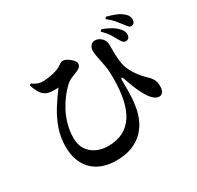

<svg xmlns="http://www.w3.org/2000/svg" viewBox="-187 -1061 1374 1340"><g transform="rotate(-30 500.0 -390.5)"><path d="M815 -666.8Q803.2 -689.7 786.4 -715.7Q769.6 -741.7 738.9 -772L750.1 -784.8Q787.3 -771.4 816.8 -754.4Q846.3 -737.3 865.2 -716.7Q880.3 -701.3 885.6 -688.4Q890.9 -675.4 890.4 -661.2Q890.1 -643.1 880.4 -634.5Q870.6 -625.8 856.8 -626.1Q842.6 -627.1 834.1 -637.4Q825.6 -647.7 815 -666.8ZM899.5 -738Q886.4 -755.8 866.2 -779.9Q846.1 -803.9 811.9 -830.6L821.8 -844.2Q862.6 -833.5 892.2 -821.6Q921.8 -809.8 943.6 -791.6Q961.1 -777.7 968.2 -762.2Q975.2 -746.7 974.7 -734.6Q974.4 -719.3 966.4 -708.8Q958.3 -698.3 941.7 -698.6Q929.5 -698.8 920.8 -710Q912.1 -721.2 899.5 -738ZM122.6 -693.8 132.9 -703.1Q152.3 -689.6 172.4 -681.1Q192.6 -672.7 214.6 -672.7Q233.9 -672.7 261.2 -676.2Q288.6 -679.7 315.6 -687.3Q342.6 -694.9 360.6 -705.5Q377.9 -715.8 385.9 -722.1Q393.9 -728.4 406.3 -728.4Q423.4 -728.4 443.1 -716.1Q462.9 -703.8 477.3 -687.7Q491.6 -671.6 491.6 -659.8Q491.6 -646.5 485 -636.5Q478.3 -626.5 457.1 -616.4Q435.7 -606.5 408.1 -596.3Q380.5 -586 356 -562.4Q331.1 -538.5 304.2 -503.7Q277.3 -468.9 254.3 -425.3Q231.4 -381.7 216.9 -330.1Q202.5 -278.6 202.5 -221.5Q202.5 -168 227.1 -130.4Q251.7 -92.9 293.5 -73.4Q335.2 -53.8 386.5 -53.8Q457.4 -53.8 507.8 -80.3Q558.3 -106.7 590.4 -157.2Q622.6 -207.7 637.8 -281.2Q653 -354.8 653 -448.9Q653 -478.2 650.9 -508.2Q648.8 -538.2 641.2 -572.5Q638.5 -586.2 634.4 -606Q630.3 -625.8 626.8 -646.1Q623.4 -666.4 623.4 -681.6Q623.4 -708.3 638.1 -724.3Q652.8 -740.3 672.4 -739.6Q691.8 -738.9 708.5 -728.5Q725.2 -718.2 735.4 -701.5Q745.5 -684.9 745.5 -665.6Q745.5 -623.5 746.3 -585.2Q747.1 -547 753.4 -510.4Q760.3 -474 777.9 -440.8Q795.4 -407.6 818.1 -379.5Q840.9 -351.5 863.4 -330.7Q881.8 -315 894.7 -293.1Q907.5 -271.1 907.8 -233.7Q907.8 -208.9 897.6 -191.8Q887.4 -174.7 866.7 -174.7Q846.3 -174.7 828.1 -189.7Q809.9 -204.6 795.7 -226.1Q782.8 -244.4 768.8 -271.8Q754.8 -299.2 741.7 -332.1Q728.7 -365.1 717.3 -398.6Q710.3 -421.5 703.8 -420.7Q697.4 -419.8 697.4 -394.9Q697.4 -375.9 697.8 -342.5Q698.3 -309.1 696 -267.5Q693.8 -226 685.4 -181Q678.2 -141.6 659.5 -99Q640.8 -56.4 605.9 -19.6Q571.1 17.2 516.4 39.8Q461.7 62.3 382.6 62.3Q331 62.3 284.4 47.6Q237.9 32.9 202.2 1.2Q166.6 -30.6 145.7 -79.8Q124.8 -129 124.8 -198Q124.8 -273.9 148.6 -341Q172.3 -408.2 210.2 -468.3Q248.1 -528.5 288.3 -581.6Q272 -579.8 246.3 -580.7Q220.7 -581.6 203.2 -586.7Q174.4 -596.2 155.8 -622.2Q137.1 -648.2 122.6 -693.8Z"/></g></svg>

Font: Noto Serif HK
Style: Regular
Weight: 200
Designer: Ryoko NISHIZUKA 西塚涼子 (kana & ideographs); Frank Grießhammer (Latin, Greek & Cyrillic); Wenlong ZHANG 张文龙 (bopomofo); San
Foundry: Adobe
Version: Version 2.001;hotconv 1.1.0;makeotfexe 2.6.0